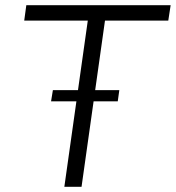

<svg xmlns="http://www.w3.org/2000/svg" viewBox="-20 -717 675 737"><path d="M227 0 317 -638H73L81 -697H635L626 -638H383L293 0ZM176 -328 183 -371H438L432 -328Z"/></svg>

Font: Hanken Grotesk Light
Style: Italic
Weight: 300
Italic angle: -8°
Designer: Alfredo Marco Pradil
Foundry: Hanken Design Co.
Version: Version 3.013